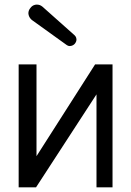

<svg xmlns="http://www.w3.org/2000/svg" viewBox="-20 -799 560 819"><path d="M298.3 -648.4 161.1 -770.5C153.3 -776.9 146 -779.3 137.7 -779.3C134.8 -779.3 131.8 -779.3 128.9 -778.3C120.6 -776.4 114.3 -771.5 109.4 -764.6C104 -758.3 101.1 -750.5 101.1 -742.2C101.1 -738.8 102.1 -736.3 102.5 -733.9C104.5 -726.6 108.9 -719.7 115.7 -713.9L264.6 -606.9C268.6 -604 272.9 -602.5 277.3 -602.5C279.3 -602.5 281.7 -603 284.2 -603.5C290.5 -605 295.9 -608.4 299.8 -613.3C303.7 -618.7 306.2 -624 306.2 -630.4C306.2 -632.8 305.7 -635.3 305.2 -637.2C304.2 -641.1 301.8 -645 298.3 -648.4ZM59.6 -524.4V0H133.8L391.6 -396.5V0H460V-524.4H385.7L135.7 -132.8V-524.4Z"/></svg>

Font: Tuffy
Style: Regular
Weight: 500
Designer: Thatcher Ulrich, Karoly Barta and Michael Everson
Version: Version 001.270